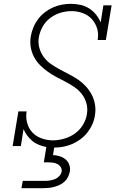

<svg xmlns="http://www.w3.org/2000/svg" viewBox="-20 -763 640 1003"><path d="M92 220 99 182H214Q227 182 240 180Q253 178 266 173Q279 168 289.5 157Q300 146 302 133Q304 120 297 109.5Q290 99 279 93.5Q268 88 255.5 86.5Q243 85 230 85H209L222 5Q202 1 183 -6.5Q164 -14 149 -26.5Q134 -39 122 -55Q110 -71 103 -89L89 0H46L76 -181H119Q114 -151 121.5 -122.5Q129 -94 147 -73.5Q165 -53 192.5 -42Q220 -31 250 -30H263Q291 -31 320 -40Q349 -49 373.5 -67Q398 -85 414 -112Q430 -139 434 -167Q439 -196 431.5 -223Q424 -250 408 -271Q392 -292 369.5 -307.5Q347 -323 323 -335.5Q299 -348 275 -360.5Q251 -373 229.5 -388.5Q208 -404 189 -423Q170 -442 157.5 -466Q145 -490 140.5 -517.5Q136 -545 141 -574Q145 -597 154.5 -620Q164 -643 179 -663Q194 -683 214 -698.5Q234 -714 256.5 -724Q279 -734 303 -738.5Q327 -743 350 -743Q376 -743 400.5 -737.5Q425 -732 445.5 -719Q466 -706 481 -687.5Q496 -669 506 -646L520 -735H563L533 -554H490Q496 -585 487.5 -613.5Q479 -642 460 -663Q441 -684 412.5 -694.5Q384 -705 354 -705Q325 -705 296.5 -696.5Q268 -688 243 -669.5Q218 -651 203 -624Q188 -597 183 -569Q178 -540 185.5 -513Q193 -486 209 -464.5Q225 -443 247 -428Q269 -413 293 -400Q317 -387 341.5 -374.5Q366 -362 388 -347Q410 -332 428 -312.5Q446 -293 458.5 -269.5Q471 -246 476 -218Q481 -190 476 -161Q473 -138 463 -115Q453 -92 437.5 -72Q422 -52 401.5 -36.5Q381 -21 358 -11Q335 -1 311 3.5Q287 8 263 8L257 47Q276 48 293 53.5Q310 59 323 70Q336 81 342 98Q348 115 345 133Q342 147 335.5 161Q329 175 317.5 185.5Q306 196 292.5 202.5Q279 209 264.5 213Q250 217 235.5 218.5Q221 220 207 220Z"/></svg>

Font: Iosevka Etoile Extralight
Style: Italic
Weight: 200
Italic angle: -9°
Designer: Belleve Invis
Foundry: Belleve Invis
Version: Version 22.1.2; ttfautohint (v1.8.4)